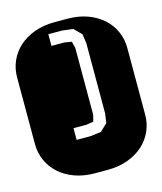

<svg xmlns="http://www.w3.org/2000/svg" viewBox="-105 -745 694 821"><g transform="rotate(-15 242.0 -334.5)"><path d="M174.8 -210V-158.2H234.9L283.7 -164.1L315.9 -194.8L321.8 -236.8V-546.9L315.9 -587.9L283.7 -620.1L234.9 -626H174.8V-574.2H231.9L263.7 -568.8Q266.1 -561.5 267.3 -554.4Q268.6 -547.4 271 -540V-244.1L263.7 -214.8L231.9 -210ZM213.9 -668.9H270Q319.3 -668.9 359.4 -654.3Q399.4 -639.6 427.5 -614.3Q455.6 -588.9 470.7 -554.9Q485.8 -521 485.8 -482.9V-186Q485.8 -147.9 470.7 -114Q455.6 -80.1 427.5 -54.7Q399.4 -29.3 359.4 -14.6Q319.3 0 270 0H213.9Q164.6 0 124.5 -14.6Q84.5 -29.3 56.4 -54.7Q28.3 -80.1 13.2 -114Q-2 -147.9 -2 -186V-482.9Q-2 -521 13.2 -554.9Q28.3 -588.9 56.4 -614.3Q84.5 -639.6 124.5 -654.3Q164.6 -668.9 213.9 -668.9Z"/></g></svg>

Font: Monofett
Style: Regular
Weight: 400
Designer: vernon adams
Foundry: vernon adams
Version: Version 1.000